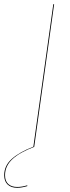

<svg xmlns="http://www.w3.org/2000/svg" viewBox="-79 -700 335 915"><path d="M-55 135Q-55 163 -39.5 177Q-24 191 3 191Q26 191 51 183V187Q24 195 3 195Q-26 195 -42.5 179.5Q-59 164 -59 135Q-59 89 -22 56.5Q15 24 80 -1L175 -680H179L84 0Q15 26 -20 58.5Q-55 91 -55 135Z"/></svg>

Font: Fira Sans Condensed Four
Style: Italic
Weight: 100
Width: 3
Italic angle: -8°
Designer: bBox Type GmbH & Carrois Corporate GbR & Edenspiekermann AG
Foundry: bBox Type GmbH & Carrois Corporate GbR & Edenspiekermann AG
Version: Version 4.301